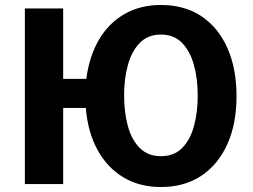

<svg xmlns="http://www.w3.org/2000/svg" viewBox="-20 -732 1018 772"><path d="M931 -345Q931 -455 895 -537.5Q859 -620 791 -666Q723 -712 627 -712Q544 -712 480.5 -675.5Q417 -639 378 -572.5Q339 -506 327 -415H234V-698H80V8H234V-298H325Q333 -201 372 -129.5Q411 -58 476 -19Q541 20 627 20Q721 20 789 -25Q857 -70 894 -152Q931 -234 931 -345ZM775 -348Q775 -281 760 -225.5Q745 -170 712.5 -137Q680 -104 627 -104Q575 -104 542 -137Q509 -170 494 -225.5Q479 -281 479 -348Q479 -416 494.5 -471.5Q510 -527 542.5 -560Q575 -593 627 -593Q679 -593 711.5 -560Q744 -527 759.5 -471.5Q775 -416 775 -348Z"/></svg>

Font: Repo Bold
Style: Bold
Weight: 700
Designer: Stefan Peev
Foundry: Context Ltd
Version: Version 1.502